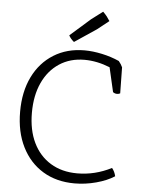

<svg xmlns="http://www.w3.org/2000/svg" viewBox="-58 -901 709 957"><g transform="rotate(5 296.5 -422.5)"><path d="M503 -460 475 -582Q410 -608 348 -608Q276 -608 222 -572.5Q168 -537 138.5 -473Q109 -409 109 -323Q109 -236 139.5 -173Q170 -110 226.5 -75.5Q283 -41 360 -41Q449 -41 531 -83Q545 -66 550 -43Q513 -19 459 -4.5Q405 10 351 10Q260 10 192.5 -31Q125 -72 87.5 -147Q50 -222 50 -323Q50 -423 86.5 -497.5Q123 -572 189.5 -613.5Q256 -655 344 -655Q385 -655 431.5 -645Q478 -635 518 -617Q524 -610 529 -602Q534 -594 537 -587L539 -457Q533 -453 523 -453Q512 -453 503 -460ZM454 -811 396 -765 287 -692Q268 -708 261 -723L362 -812L419 -855Q432 -842 439 -833Q446 -824 454 -811Z"/></g></svg>

Font: Scope One
Style: Regular
Weight: 400
Designer: Dalton Maag Ltd
Foundry: Dalton Maag Ltd
Version: Version 1.001; ttfautohint (v1.4.1) -l 11 -r 50 -G 50 -x 14 